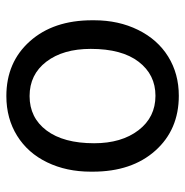

<svg xmlns="http://www.w3.org/2000/svg" viewBox="-9 -569 588 610"><g transform="rotate(90 285.0 -264.0)"><path d="M44.4 -269Q44.4 -346.7 75 -408.7Q105.5 -470.7 159.9 -504.4Q214.4 -538.1 284.2 -538.1Q392.1 -538.1 458.7 -463.4Q525.4 -388.7 525.4 -264.6V-258.3Q525.4 -181.2 495.8 -119.9Q466.3 -58.6 411.4 -24.4Q356.4 9.8 285.2 9.8Q177.7 9.8 111.1 -64.9Q44.4 -139.6 44.4 -262.7ZM135.3 -258.3Q135.3 -170.4 176 -117.2Q216.8 -64 285.2 -64Q354 -64 394.5 -117.9Q435.1 -171.9 435.1 -269Q435.1 -356 393.8 -409.9Q352.5 -463.9 284.2 -463.9Q217.3 -463.9 176.3 -410.6Q135.3 -357.4 135.3 -258.3Z"/></g></svg>

Font: f42100
Style: 7875512
Weight: 400
Designer: Google
Version: Version 2.137; 2017